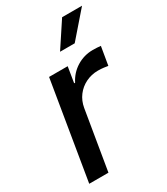

<svg xmlns="http://www.w3.org/2000/svg" viewBox="-189 -843 803 925"><g transform="rotate(-30 212.5 -380.0)"><path d="M25.9 0 115.7 -542.5H219.2L205.1 -455.6H210.4Q232.4 -499.5 273.4 -524.7Q314.5 -549.8 362.8 -549.8Q373 -549.8 385.7 -549.1Q398.4 -548.3 406.7 -547.4L389.6 -445.8Q382.8 -447.3 366.9 -449.2Q351.1 -451.2 334.5 -451.2Q298.3 -451.2 266.8 -435.8Q235.4 -420.4 214.6 -392.8Q193.8 -365.2 187.5 -328.6L132.8 0ZM222.2 -621.1 314 -760.3H424.8L303.7 -621.1Z"/></g></svg>

Font: Inter 16pt Medium
Style: Italic
Weight: 500
Italic angle: -9.3988°
Version: Version 4.001;git-66647c0bb